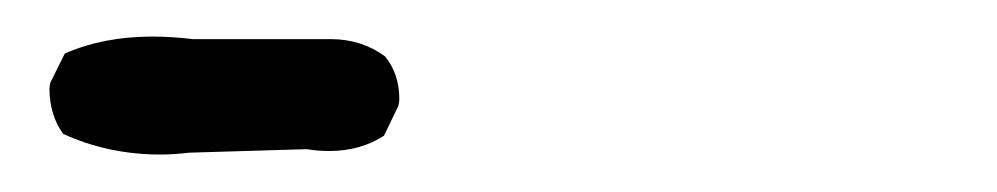

<svg xmlns="http://www.w3.org/2000/svg" viewBox="-20 74 540 104"><path d="M158.2 155.8Q175.3 155.8 188 147.5L195.8 131.3Q196.3 129.4 196.3 127.9Q196.3 113.8 188.5 104.5Q175.8 95.2 159.2 95.2H153.3H84.5Q72.8 93.8 62.5 93.8Q36.1 93.8 15.1 103L7.3 118.7Q6.8 120.6 6.8 122.1Q6.8 136.2 14.2 146.5Q38.6 157.7 66.9 157.7Q74.2 157.7 82.5 156.7L146 154.8Q152.3 155.8 158.2 155.8Z"/></svg>

Font: NaikaiFont
Style: Light
Weight: 300
Version: Version 1.89